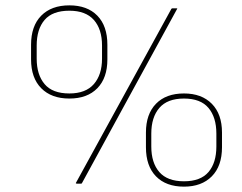

<svg xmlns="http://www.w3.org/2000/svg" viewBox="-20 -686 904 717"><path d="M267 0Q266 0 264 -1Q262 -2 264 -4L445 -334L620 -653Q622 -655 624 -655H639Q640 -655 641.5 -654.5Q643 -654 641 -652L465 -330L286 -2Q285 -1 284.5 -0.5Q284 0 282 0ZM239 -318Q172 -318 134 -356.5Q96 -395 96 -464V-519Q96 -589 134 -627.5Q172 -666 239 -666Q306 -666 343.5 -627.5Q381 -589 381 -519V-464Q381 -395 343.5 -356.5Q306 -318 239 -318ZM239 -337Q300 -337 330.5 -372Q361 -407 361 -467V-516Q361 -577 330.5 -611.5Q300 -646 239 -646Q176 -646 146.5 -611.5Q117 -577 117 -516V-467Q117 -407 146.5 -372Q176 -337 239 -337ZM667 11Q600 11 562.5 -27.5Q525 -66 525 -136V-191Q525 -260 562.5 -298.5Q600 -337 667 -337Q733 -337 771 -298.5Q809 -260 809 -191V-136Q809 -66 771 -27.5Q733 11 667 11ZM667 -9Q729 -9 758.5 -43.5Q788 -78 788 -139V-187Q788 -248 758.5 -283Q729 -318 667 -318Q605 -318 575 -283Q545 -248 545 -187V-139Q545 -78 575 -43.5Q605 -9 667 -9Z"/></svg>

Font: Sofia Sans Semi Condensed Thin
Style: Italic
Weight: 250
Italic angle: -9°
Version: Version 4.100